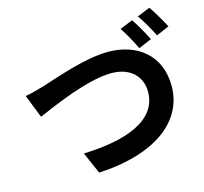

<svg xmlns="http://www.w3.org/2000/svg" viewBox="-120 -999 1212 1138"><g transform="rotate(-15 486.0 -429.5)"><path d="M48 -547 104 -405C208 -450 428 -547 572 -547C692 -547 755 -475 755 -385C755 -212 562 -138 293 -129L351 4C701 -14 899 -165 899 -382C899 -569 766 -674 586 -674C440 -674 247 -601 170 -578C133 -567 84 -553 48 -547ZM694 -786C721 -747 752 -688 772 -647L852 -681C834 -718 798 -782 773 -818ZM812 -831C840 -793 872 -735 893 -693L972 -727C954 -762 917 -826 891 -863Z"/></g></svg>

Font: GenEiGothic-pro-Regular
Style: Bold
Weight: 700
Designer: Ryoko NISHIZUKA (kana & ideographs); Paul D. Hunt (Latin, Greek & Cyrillic); Wenlong ZHANG (bopomofo); Sandoll Communica
Foundry: Adobe Systems Incorporated; o_tamon
Version: Version 1.000.140830